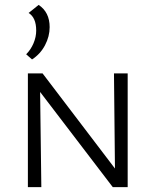

<svg xmlns="http://www.w3.org/2000/svg" viewBox="-20 -765 587 785"><path d="M87 -543Q106 -562 117 -588Q128 -614 128 -640Q128 -693 97 -712L138 -745Q183 -715 183 -654Q183 -616 164 -580Q145 -544 111 -522ZM502 -465V0H441L144 -389L149 0H94V-465H154L450 -76L446 -465Z"/></svg>

Font: Ysabeau SC Semilight
Style: Regular
Weight: 300
Designer: Christian Thalmann (Catharsis Fonts)
Version: Version 0.003